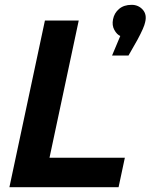

<svg xmlns="http://www.w3.org/2000/svg" viewBox="-20 -775 623 795"><path d="M19 0 166 -690H306L185 -122H497L471 0ZM581 -683Q577 -662 549 -610L512 -545H444L478 -626Q464 -632 453.5 -651Q443 -670 448 -695Q453 -721 473 -738Q493 -755 525 -755Q553 -755 571 -735Q589 -715 581 -683Z"/></svg>

Font: Radio Canada SemiBold
Style: Italic
Weight: 600
Italic angle: -12°
Designer: Charles Daoud, Etienne Aubert Bonn, Alexandre Saumier Demers, Jacques Le Bailly
Foundry: Radio-Canada
Version: Version 2.104; ttfautohint (v1.8.4.7-5d5b);gftools[0.9.28.de